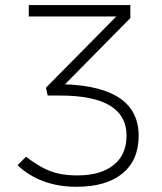

<svg xmlns="http://www.w3.org/2000/svg" viewBox="-20 -713 626 743"><path d="M276.4 9.8Q136.7 9.8 47.9 -73.7L80.6 -106.4Q114.7 -80.6 144.3 -64.7Q173.8 -48.8 205.8 -41.5Q237.8 -34.2 278.8 -34.2Q369.6 -34.2 419.7 -74.5Q469.7 -114.7 469.7 -188Q469.7 -343.3 211.9 -343.3H164.6L157.7 -373.5L430.2 -649.4H91.3V-693.4H484.4V-643.1L231.4 -386.7Q516.6 -376.5 516.6 -187.5Q516.6 -93.3 453.9 -41.7Q391.1 9.8 276.4 9.8Z"/></svg>

Font: Cascadia Code NF ExtraLight
Style: Regular
Weight: 200
Monospace: yes
Designer: Aaron Bell
Foundry: Saja Typeworks
Version: Version 2404.023; ttfautohint (v1.8.4)